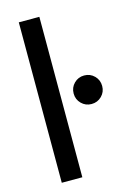

<svg xmlns="http://www.w3.org/2000/svg" viewBox="-113 -784 569 841"><g transform="rotate(-15 171.5 -364.0)"><path d="M152.8 -727.5V0H59.6V-727.5ZM275.4 -299.3Q248.5 -299.3 229.7 -318.1Q210.9 -336.9 210.9 -363.8Q210.9 -391.1 229.7 -409.9Q248.5 -428.7 275.4 -428.7Q302.7 -428.7 321.5 -409.9Q340.3 -391.1 340.3 -363.8Q340.3 -336.9 321.5 -318.1Q302.7 -299.3 275.4 -299.3Z"/></g></svg>

Font: Inter Cardless Display
Style: Regular
Weight: 400
Designer: Rasmus Andersson
Foundry: rsms
Version: Version 4.001;git-9221beed3